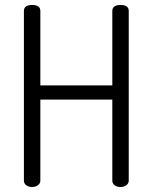

<svg xmlns="http://www.w3.org/2000/svg" viewBox="-20 -751 613 771"><path d="M431 -26V-351H142V-26Q142 -14 132 -7Q122 0 109 0Q95 0 85.5 -7Q76 -14 76 -26V-707Q76 -731 109 -731Q142 -731 142 -707V-408H431V-707Q431 -731 464 -731Q497 -731 497 -707V-26Q497 -14 487 -7Q477 0 464 0Q450 0 440.5 -7Q431 -14 431 -26Z"/></svg>

Font: Dosis
Style: Regular
Weight: 400
Designer: Edgar Tolentino, Pablo Impallari, Igino Marini
Foundry: Edgar Tolentino, Pablo Impallari, Igino Marini
Version: Version 1.007